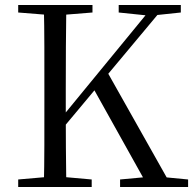

<svg xmlns="http://www.w3.org/2000/svg" viewBox="-20 -748 772 768"><path d="M155.3 0Q157.3 -83.6 157.4 -167.7Q157.5 -251.7 157.5 -336.8V-391.1Q157.5 -476.1 157.4 -560.4Q157.3 -644.8 155.3 -728H245.3Q244.1 -645.2 243.6 -560.7Q243.1 -476.1 243.1 -391.1V-284.2Q243.1 -231.3 243.6 -157.7Q244.1 -84.1 245.3 0ZM52.8 0V-30.1L190.9 -42.1H212.3L346.8 -30.1V0ZM52.8 -698V-728H349.9V-698L212.3 -686.9H190.9ZM460.3 0V-30.1L590.3 -42.1H608.2L732.4 -30.1V0ZM454.8 -698V-728H703.3V-698L598.6 -686.9L577.9 -685.2ZM198.9 -196.5 195.4 -251.5H205.5L223.6 -274.4L595.8 -728H642.9ZM573.4 0 349.5 -401.4 405.2 -467.1 668.3 0Z"/></svg>

Font: Noto Serif HK
Style: Regular
Weight: 200
Designer: Ryoko NISHIZUKA 西塚涼子 (kana & ideographs); Frank Grießhammer (Latin, Greek & Cyrillic); Wenlong ZHANG 张文龙 (bopomofo); San
Foundry: Adobe
Version: Version 2.001;hotconv 1.1.0;makeotfexe 2.6.0